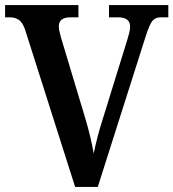

<svg xmlns="http://www.w3.org/2000/svg" viewBox="-20 -734 681 754"><path d="M79 -616Q69 -646 54 -656Q39 -666 19 -666H0V-714H288V-666H255Q235 -666 223 -657.5Q211 -649 211 -630Q211 -620 214 -608Q217 -596 220 -585L315 -269Q325 -236 334 -198.5Q343 -161 348 -131Q354 -161 363 -196Q372 -231 384 -268L480 -578Q484 -591 487.5 -605Q491 -619 491 -629Q491 -666 444 -666H408V-714H641V-666H611Q590 -666 578.5 -652Q567 -638 552 -591L364 0H275Z"/></svg>

Font: Noto Serif Tamil SemiCondensed SemiBold
Style: Italic
Weight: 600
Width: 4
Italic angle: -12°
Designer: Indian Type Foundry, Tom Grace, and the Monotype Design Team
Foundry: Monotype Imaging Inc.
Version: Version 2.003; ttfautohint (v1.8.4.7-5d5b)